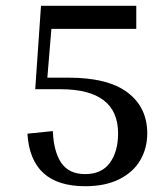

<svg xmlns="http://www.w3.org/2000/svg" viewBox="-20 -633 581 665"><path d="M275 -30Q332 -30 360.5 -69Q389 -108 389 -171Q389 -324 189 -324H102L122 -613H452V-533H158L144 -364H218Q354 -364 422 -312.5Q490 -261 490 -171Q490 -120 466 -78.5Q442 -37 393.5 -12.5Q345 12 275 12Q86 12 75 -170L163 -179Q166 -107 192.5 -68.5Q219 -30 275 -30Z"/></svg>

Font: Arya
Style: Regular
Weight: 400
Designer: Eduardo Rodriguez Tunni, Modular Infotech
Foundry: Eduardo Rodriguez Tunni, Modular Infotech
Version: Version 1.002